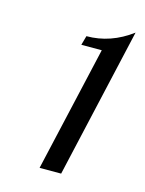

<svg xmlns="http://www.w3.org/2000/svg" viewBox="-73 -797 377 499"><g transform="rotate(15 115.5 -547.0)"><path d="M81 -345 158 -682H103L110 -707Q175 -707 231 -749L139 -345Z"/></g></svg>

Font: Lobster Two
Style: Italic
Weight: 400
Designer: Pablo Impallari
Foundry: Pablo Impallari. www.impallari.com
Version: Version 1.006